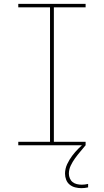

<svg xmlns="http://www.w3.org/2000/svg" viewBox="-20 -755 540 998"><path d="M75 0V-18H240V-717H75V-735H425V-717H260V-18H425V0ZM403 223Q387 223 371 219Q355 215 342.5 205Q330 195 324 179.5Q318 164 318 148Q318 122 329 98.5Q340 75 355 55Q370 35 388 17Q406 -1 425 -18V0Q411 17 397 33.5Q383 50 370 68Q357 86 347.5 106Q338 126 338 148Q338 160 343 172Q348 184 357.5 191.5Q367 199 379.5 202Q392 205 405 205Q413 205 421 204Q429 203 438 201V219Q429 221 420.5 222Q412 223 403 223Z"/></svg>

Font: Iosevka SS04 Thin
Style: Regular
Weight: 100
Monospace: yes
Designer: Belleve Invis
Foundry: Belleve Invis
Version: Version 19.0.0; ttfautohint (v1.8.4)